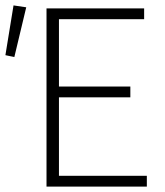

<svg xmlns="http://www.w3.org/2000/svg" viewBox="-43 -690 610 710"><path d="M129 0V-659H490V-619H175V-370H439V-330H175V-40H500V0ZM-23 -486 7 -670 54 -663 10 -479Z"/></svg>

Font: Giro Light
Style: Regular
Weight: 300
Designer: Paul D. Hunt
Foundry: Adobe Systems Incorporated
Version: Version 1.000;PS 1.0;hotconv 1.0.88;makeotf.lib2.5.647800